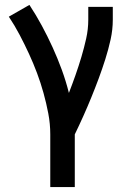

<svg xmlns="http://www.w3.org/2000/svg" viewBox="-20 -548 540 783"><path d="M185 215V0Q185 -43 177 -85Q169 -127 157.5 -168.5Q146 -210 131 -250Q116 -290 98 -329Q80 -368 60 -406Q40 -444 16 -480L100 -528Q127 -487 150.5 -443.5Q174 -400 194.5 -355Q215 -310 232 -263.5Q249 -217 261 -169Q275 -205 288 -242Q301 -279 312 -316Q323 -353 331.5 -391Q340 -429 340 -468V-520H440V-468Q440 -427 431 -386.5Q422 -346 409.5 -306.5Q397 -267 382.5 -228Q368 -189 352.5 -151Q337 -113 320 -75Q303 -37 285 0V215Z"/></svg>

Font: Iosevka Term Curly Semibold
Style: Regular
Weight: 600
Designer: Belleve Invis
Foundry: Belleve Invis
Version: Version 32.3.0